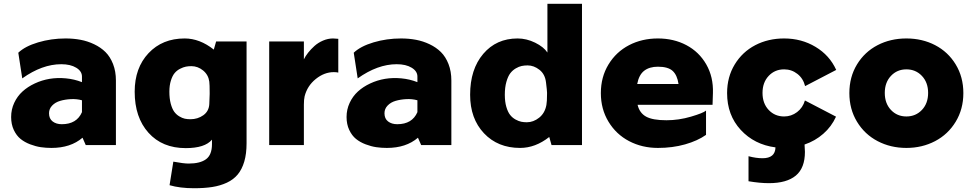

<svg xmlns="http://www.w3.org/2000/svg" viewBox="-20 -770 5172 1019"><path d="M328.1 -565.9Q370.1 -565.9 407.5 -558.8Q444.8 -551.8 479.7 -535.2Q514.6 -518.6 539.8 -493.7Q564.9 -468.8 580.1 -429.9Q595.2 -391.1 595.2 -342.8V0H435.1L418 -39.1Q355 15.1 252.9 15.1Q224.1 15.1 197 11.2Q169.9 7.3 140.4 -3.9Q110.8 -15.1 89.1 -32.7Q67.4 -50.3 53.2 -80.3Q39.1 -110.4 39.1 -148.9Q39.1 -189 55.4 -224.1Q71.8 -259.3 99.4 -284.4Q127 -309.6 164.6 -327.1Q202.1 -344.7 243.4 -351.6Q284.7 -358.4 329.3 -354.2Q374 -350.1 415 -334V-363.8Q415 -392.1 384.5 -410.6Q354 -429.2 305.2 -429.2Q203.6 -429.2 98.1 -354L77.1 -490.2Q112.8 -524.4 182.4 -545.2Q252 -565.9 328.1 -565.9ZM240.2 -168.9Q240.2 -140.1 259.3 -125.5Q278.3 -110.8 308.1 -110.8Q387.2 -110.8 415 -174.8V-237.8Q386.7 -245.6 355.7 -243.9Q324.7 -242.2 299.1 -234.6Q273.4 -227.1 256.8 -209.7Q240.2 -192.4 240.2 -168.9Z M1127 -549.8H1288.6V-9.8Q1288.6 46.4 1276.4 87.6Q1264.2 128.9 1241.7 156Q1219.2 183.1 1184.1 199.5Q1148.9 215.8 1106.9 222.4Q1064.9 229 1009.8 229Q935.1 229 879.9 212.9L899.9 87.9Q955.1 98.1 981 98.1Q1042 98.1 1073.5 75Q1105 51.8 1105 -4.9V-28.8Q1067.4 16.1 965.8 16.1Q841.3 16.1 768.1 -65.4Q694.8 -147 694.8 -283.2Q694.8 -409.7 768.3 -487.8Q841.8 -565.9 960 -565.9Q1040 -565.9 1114.7 -506.8ZM1092.8 -271V-277.8Q1092.8 -321.8 1090.8 -336.9Q1085.9 -373 1057.9 -396Q1029.8 -418.9 995.6 -418.9Q980.5 -418.9 966.6 -416.3Q952.6 -413.6 935.8 -405Q918.9 -396.5 907 -382.3Q895 -368.2 887 -342.5Q878.9 -316.9 878.9 -283.2Q878.9 -247.1 886.2 -219.7Q893.6 -192.4 904.5 -177.2Q915.5 -162.1 931.2 -152.6Q946.8 -143.1 960.7 -140.1Q974.6 -137.2 990.7 -137.2Q1029.3 -137.2 1059.1 -158.4Q1088.9 -179.7 1090.8 -217.8Q1092.8 -250 1092.8 -271Z M1747.6 -565.9Q1755.9 -565.9 1775.4 -564V-384.8Q1765.6 -387.2 1751.5 -387.2Q1701.2 -387.2 1656 -350.8Q1610.8 -314.5 1596.7 -258.8Q1592.8 -241.7 1592.8 -214.8V0H1408.7V-549.8H1592.8V-455.1Q1601.1 -472.2 1615.2 -490.2Q1629.4 -508.3 1648.9 -525.9Q1668.5 -543.5 1694.6 -554.7Q1720.7 -565.9 1747.6 -565.9Z M2108.4 -565.9Q2150.4 -565.9 2187.7 -558.8Q2225.1 -551.8 2260 -535.2Q2294.9 -518.6 2320.1 -493.7Q2345.2 -468.8 2360.4 -429.9Q2375.5 -391.1 2375.5 -342.8V0H2215.3L2198.2 -39.1Q2135.3 15.1 2033.2 15.1Q2004.4 15.1 1977.3 11.2Q1950.2 7.3 1920.7 -3.9Q1891.1 -15.1 1869.4 -32.7Q1847.7 -50.3 1833.5 -80.3Q1819.3 -110.4 1819.3 -148.9Q1819.3 -189 1835.7 -224.1Q1852.1 -259.3 1879.6 -284.4Q1907.2 -309.6 1944.8 -327.1Q1982.4 -344.7 2023.7 -351.6Q2064.9 -358.4 2109.6 -354.2Q2154.3 -350.1 2195.3 -334V-363.8Q2195.3 -392.1 2164.8 -410.6Q2134.3 -429.2 2085.4 -429.2Q1983.9 -429.2 1878.4 -354L1857.4 -490.2Q1893.1 -524.4 1962.6 -545.2Q2032.2 -565.9 2108.4 -565.9ZM2020.5 -168.9Q2020.5 -140.1 2039.6 -125.5Q2058.6 -110.8 2088.4 -110.8Q2167.5 -110.8 2195.3 -174.8V-237.8Q2167 -245.6 2136 -243.9Q2105 -242.2 2079.3 -234.6Q2053.7 -227.1 2037.1 -209.7Q2020.5 -192.4 2020.5 -168.9Z M2885.3 -750H3068.8V0H2907.2L2895 -43Q2821.3 15.1 2740.2 15.1Q2622.1 15.1 2548.6 -62.7Q2475.1 -140.6 2475.1 -267.1Q2475.1 -402.3 2544.7 -484.1Q2614.3 -565.9 2727.1 -565.9Q2774.4 -565.9 2820.1 -543.5Q2865.7 -521 2885.3 -491.2ZM2775.9 -121.1Q2811 -121.1 2841.6 -145.5Q2872.1 -169.9 2879.9 -212.9Q2883.3 -230.5 2883.3 -272V-278.8Q2883.3 -287.6 2877.9 -332Q2873 -376 2843.3 -399.4Q2813.5 -422.9 2780.3 -422.9Q2763.7 -422.9 2749 -419.9Q2734.4 -417 2717.3 -407Q2700.2 -397 2688 -380.9Q2675.8 -364.7 2667.5 -335.4Q2659.2 -306.2 2659.2 -267.1Q2659.2 -230.5 2667.2 -202.9Q2675.3 -175.3 2687.3 -160.2Q2699.2 -145 2716.1 -135.7Q2732.9 -126.5 2746.8 -123.8Q2760.7 -121.1 2775.9 -121.1Z M3471.7 -565.9Q3555.7 -565.9 3623 -530.3Q3690.4 -494.6 3728.5 -428Q3766.6 -361.3 3763.7 -275.9L3761.7 -213.9H3363.8Q3374 -170.4 3408.9 -151.1Q3443.8 -131.8 3517.1 -131.8Q3582.5 -131.8 3647.2 -150.9Q3711.9 -169.9 3727.1 -183.1V-54.2Q3682.1 -22.5 3615.7 -3.7Q3549.3 15.1 3471.7 15.1Q3387.7 15.1 3318.8 -21Q3250 -57.1 3209.5 -124Q3168.9 -190.9 3168.9 -275.9Q3168.9 -361.3 3209.5 -428Q3250 -494.6 3318.6 -530.3Q3387.2 -565.9 3471.7 -565.9ZM3471.7 -416Q3426.8 -416 3398.9 -394.5Q3371.1 -373 3361.8 -324.2H3581.1Q3574.2 -371.6 3549.8 -393.8Q3525.4 -416 3471.7 -416Z M4141.6 -151.9Q4179.7 -151.9 4210.2 -175Q4240.7 -198.2 4252 -236.8L4417 -150.9Q4393.1 -98.1 4349.6 -60.1Q4306.2 -22 4250 -2.9Q4252 25.4 4252 36.1Q4252 121.6 4203.6 161.9Q4155.3 202.1 4061 202.1Q4012.7 202.1 3952.6 191.9V59.1Q3993.2 69.8 4026.9 69.8Q4094.2 69.8 4095.7 12.2Q3983.4 -2.4 3911.1 -80.8Q3838.9 -159.2 3838.9 -275.9Q3838.9 -361.3 3879.4 -428Q3919.9 -494.6 3988.5 -530.3Q4057.1 -565.9 4141.6 -565.9Q4233.9 -565.9 4308.3 -521.2Q4382.8 -476.6 4418 -398.9L4252.9 -313Q4242.7 -354 4211.9 -377.9Q4181.2 -401.9 4141.6 -401.9Q4092.3 -401.9 4059.6 -367.2Q4026.9 -332.5 4026.9 -276.9Q4026.9 -221.2 4059.6 -186.5Q4092.3 -151.9 4141.6 -151.9Z M4790.5 -565.9Q4874.5 -565.9 4943.1 -530.3Q5011.7 -494.6 5052.2 -428Q5092.8 -361.3 5092.8 -275.9Q5092.8 -190.9 5052.2 -124Q5011.7 -57.1 4942.9 -21Q4874 15.1 4790.5 15.1Q4706.5 15.1 4637.7 -21Q4568.8 -57.1 4528.3 -124Q4487.8 -190.9 4487.8 -275.9Q4487.8 -361.3 4528.3 -428Q4568.8 -494.6 4637.5 -530.3Q4706.1 -565.9 4790.5 -565.9ZM4872.8 -367.2Q4839.8 -401.9 4790.5 -401.9Q4741.2 -401.9 4708.5 -367.2Q4675.8 -332.5 4675.8 -276.9Q4675.8 -221.2 4708.5 -186.5Q4741.2 -151.9 4790.5 -151.9Q4839.8 -151.9 4872.8 -186.5Q4905.8 -221.2 4905.8 -276.9Q4905.8 -332.5 4872.8 -367.2Z"/></svg>

Font: Stilu Bold
Style: Regular
Weight: 700
Designer: Genilson Lima Santos
Foundry: Genilson Lima Santos
Version: Version 1.200;PS 001.200;hotconv 1.0.88;makeotf.lib2.5.64775